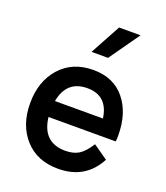

<svg xmlns="http://www.w3.org/2000/svg" viewBox="-139 -846 820 951"><g transform="rotate(20 270.5 -370.5)"><path d="M437 -751 324 -591H237L324 -751ZM503 -246Q503 -225 501 -215H147Q162 -86 282 -86Q324 -86 352 -103Q380 -120 410 -167L487 -113Q422 10 278 10Q167 10 102.5 -62Q38 -134 38 -249Q38 -364 103 -437Q168 -510 278 -510Q384 -510 443.5 -437.5Q503 -365 503 -246ZM280 -415Q171 -415 150 -300H403Q387 -415 280 -415Z"/></g></svg>

Font: Orkney Medium
Style: Regular
Weight: 500
Designer: Samuel Oakes and Alfredo Marco Pradil
Foundry: Alfredo Marco Pradil
Version: 1.0; ttfautohint (v1.5)